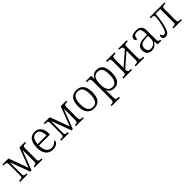

<svg xmlns="http://www.w3.org/2000/svg" viewBox="426 -2227 4148 4148"><g transform="rotate(-45 2500.0 -153.0)"><path d="M27 -32H46Q79 -32 95.5 -36.5Q112 -41 120 -56Q128 -71 128 -102V-433Q128 -464 120.5 -479.5Q113 -495 97.5 -499.5Q82 -504 54 -504H27V-536H209L373 -88L544 -536H713V-504H692Q651 -504 634.5 -491.5Q618 -479 618 -437V-102Q618 -71 626 -56Q634 -41 649.5 -36.5Q665 -32 696 -32H713V0H471V-32H477Q507 -32 522.5 -36.5Q538 -41 546 -56Q554 -71 554 -102V-442H549L378 0H341L174 -447H169V-102Q169 -71 177 -56Q185 -41 201 -36.5Q217 -32 247 -32H257V0H27Z M806 -263Q806 -403 859.5 -473.5Q913 -544 1015 -544Q1106 -544 1157.5 -480Q1209 -416 1209 -299V-268H872Q873 -152 914.5 -94Q956 -36 1033 -36Q1084 -36 1120 -58Q1156 -80 1176 -114Q1190 -107 1190 -87Q1190 -67 1170.5 -44Q1151 -21 1113.5 -5.5Q1076 10 1024 10Q922 10 864 -61.5Q806 -133 806 -263ZM1141 -308Q1141 -399 1109.5 -451Q1078 -503 1013 -503Q947 -503 913 -453Q879 -403 874 -308Z M1288 -32H1307Q1340 -32 1356.5 -36.5Q1373 -41 1381 -56Q1389 -71 1389 -102V-433Q1389 -464 1381.5 -479.5Q1374 -495 1358.5 -499.5Q1343 -504 1315 -504H1288V-536H1470L1634 -88L1805 -536H1974V-504H1953Q1912 -504 1895.5 -491.5Q1879 -479 1879 -437V-102Q1879 -71 1887 -56Q1895 -41 1910.5 -36.5Q1926 -32 1957 -32H1974V0H1732V-32H1738Q1768 -32 1783.5 -36.5Q1799 -41 1807 -56Q1815 -71 1815 -102V-442H1810L1639 0H1602L1435 -447H1430V-102Q1430 -71 1438 -56Q1446 -41 1462 -36.5Q1478 -32 1508 -32H1518V0H1288Z M2068 -268Q2068 -544 2289 -544Q2393 -544 2449 -475.5Q2505 -407 2505 -268Q2505 10 2285 10Q2182 10 2125 -60Q2068 -130 2068 -268ZM2439 -268Q2439 -389 2403 -446.5Q2367 -504 2288 -504Q2206 -504 2169.5 -446Q2133 -388 2133 -268Q2133 -150 2169.5 -90Q2206 -30 2286 -30Q2368 -30 2403.5 -90Q2439 -150 2439 -268Z M2585 208H2603Q2632 208 2647.5 203Q2663 198 2670.5 182Q2678 166 2678 133V-433Q2678 -465 2670.5 -480Q2663 -495 2646.5 -499.5Q2630 -504 2599 -504H2572V-536H2733L2740 -440H2744Q2789 -546 2901 -546Q3002 -546 3051 -479.5Q3100 -413 3100 -273Q3100 -130 3049 -60Q2998 10 2902 10Q2787 10 2742 -93H2739Q2742 -6 2742 25V136Q2742 168 2750 183.5Q2758 199 2773.5 203.5Q2789 208 2818 208H2838V240H2585ZM3035 -271Q3035 -388 3001.5 -444Q2968 -500 2892 -500Q2811 -500 2776.5 -443Q2742 -386 2742 -274Q2742 -156 2777 -96Q2812 -36 2894 -36Q2964 -36 2999.5 -96Q3035 -156 3035 -271Z M3187 -32H3208Q3240 -32 3256 -36.5Q3272 -41 3279.5 -55.5Q3287 -70 3287 -102V-433Q3287 -464 3279 -479.5Q3271 -495 3255.5 -499.5Q3240 -504 3210 -504H3187V-536H3449V-504H3428Q3399 -504 3383 -499.5Q3367 -495 3359 -480Q3351 -465 3351 -434V-162L3657 -428V-433Q3657 -464 3649 -479.5Q3641 -495 3625 -499.5Q3609 -504 3579 -504H3564V-536H3821V-504H3799Q3768 -504 3752 -499.5Q3736 -495 3728.5 -480Q3721 -465 3721 -434V-102Q3721 -71 3729 -56Q3737 -41 3752.5 -36.5Q3768 -32 3799 -32H3821V0H3559V-32H3578Q3609 -32 3625 -36.5Q3641 -41 3649 -56Q3657 -71 3657 -102V-378L3351 -113V-102Q3351 -71 3359 -56Q3367 -41 3383 -36.5Q3399 -32 3430 -32H3449V0H3187Z M3901 -148Q3901 -227 3957 -264.5Q4013 -302 4131 -307L4214 -310V-372Q4214 -439 4192 -472.5Q4170 -506 4104 -506Q4043 -506 4021 -477Q3999 -448 3999 -391Q3971 -391 3957 -404Q3943 -417 3943 -446Q3943 -489 3986 -516.5Q4029 -544 4106 -544Q4195 -544 4236.5 -504Q4278 -464 4278 -379V-112Q4278 -64 4290 -48Q4302 -32 4339 -32H4343V0H4231L4219 -94H4214Q4182 -45 4145.5 -17.5Q4109 10 4049 10Q3983 10 3942 -30Q3901 -70 3901 -148ZM4214 -181V-277L4140 -274Q4045 -270 4005.5 -238.5Q3966 -207 3966 -145Q3966 -94 3990.5 -64.5Q4015 -35 4064 -35Q4107 -35 4141 -55.5Q4175 -76 4194.5 -109.5Q4214 -143 4214 -181Z M4391 -63Q4391 -85 4400.5 -98.5Q4410 -112 4424 -112Q4424 -90 4437 -70.5Q4450 -51 4476 -51Q4513 -51 4536.5 -87.5Q4560 -124 4584 -218Q4596 -263 4608.5 -334Q4621 -405 4621 -440Q4621 -480 4605.5 -492Q4590 -504 4549 -504H4523V-536H4973V-504H4952Q4921 -504 4904.5 -499.5Q4888 -495 4880.5 -480Q4873 -465 4873 -434V-102Q4873 -71 4881 -56Q4889 -41 4904.5 -36.5Q4920 -32 4951 -32H4973V0H4716V-32H4729Q4761 -32 4777 -36.5Q4793 -41 4801 -56Q4809 -71 4809 -102V-500H4668Q4660 -406 4644 -312.5Q4628 -219 4608 -151Q4590 -91 4571.5 -57Q4553 -23 4528 -8Q4503 7 4467 7Q4430 7 4410.5 -12.5Q4391 -32 4391 -63Z"/></g></svg>

Font: Noto Serif Light
Style: Regular
Weight: 300
Designer: Monotype Design Team
Foundry: Monotype Imaging Inc.
Version: Version 1.001